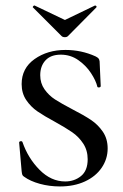

<svg xmlns="http://www.w3.org/2000/svg" viewBox="-20 -660 442 692"><path d="M241 -266Q282 -245 307.5 -228Q333 -211 350.5 -185.5Q368 -160 368 -125Q368 -87 346.5 -55.5Q325 -24 286 -6Q247 12 196 12Q158 12 123.5 2.5Q89 -7 67 -23Q62 -26 60.5 -30Q59 -34 58 -43L49 -146Q49 -150 54 -151Q59 -152 61 -148Q81 -90 122.5 -48Q164 -6 215 -6Q248 -6 272 -25.5Q296 -45 296 -86Q296 -118 280 -142.5Q264 -167 240 -183.5Q216 -200 178 -221Q139 -242 115 -258.5Q91 -275 74.5 -299.5Q58 -324 58 -357Q58 -414 104.5 -447Q151 -480 216 -480Q273 -480 324 -457Q332 -453 335 -449.5Q338 -446 339 -439L343 -350Q343 -346 338 -345Q333 -344 331 -347Q326 -369 308 -396.5Q290 -424 262 -443.5Q234 -463 199 -463Q163 -463 144 -442.5Q125 -422 125 -389Q125 -360 140.5 -338Q156 -316 178.5 -301.5Q201 -287 241 -266ZM98 -634Q98 -636 100.5 -638.5Q103 -641 105 -640L214 -588L322 -640H323Q326 -640 327.5 -637.5Q329 -635 327 -633L225 -530Q221 -526 214 -526Q206 -526 202 -530L99 -633Q99 -633 98.5 -633.5Q98 -634 98 -634Z"/></svg>

Font: Cormorant SC Medium
Style: Regular
Weight: 500
Designer: Christian Thalmann (Catharsis Fonts)
Foundry: Catharsis Fonts
Version: Version 4.000